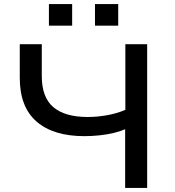

<svg xmlns="http://www.w3.org/2000/svg" viewBox="-20 -922 858 942"><path d="M594 0V-288Q572 -278 539 -270Q506 -262 468.5 -258Q431 -254 394 -254Q242 -254 159.5 -325.5Q77 -397 77 -540V-705H185V-549Q185 -444 242 -396Q299 -348 410 -348Q455 -348 504 -356.5Q553 -365 595 -383V-705H702V0ZM446 -796V-902H560V-796ZM220 -796V-902H334V-796Z"/></svg>

Font: Nunito Sans 7pt SemiExpanded Medium
Style: Regular
Weight: 500
Width: 6
Designer: Vernon Adams
Foundry: Vernon Adams
Version: Version 3.101;gftools[0.9.27]